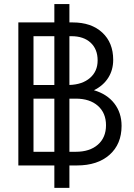

<svg xmlns="http://www.w3.org/2000/svg" viewBox="-20 -810 655 940"><path d="M246.1 109.9V0H69.8V-700.2H246.1V-790H319.8V-700.2H335.9Q427.2 -700.2 480.7 -650.6Q534.2 -601.1 534.2 -517.1Q534.2 -467.3 509.8 -429Q485.4 -390.6 439.9 -368.2Q503.9 -349.6 539.6 -303.7Q575.2 -257.8 575.2 -193.8Q575.2 -104.5 516.4 -52.2Q457.5 0 356.9 0H319.8V109.9ZM351.1 -327.1H319.8V-66.9H351.1Q419.4 -66.9 459.2 -101.8Q499 -136.7 499 -196.8Q499 -256.8 459.2 -292Q419.4 -327.1 351.1 -327.1ZM319.8 -632.8V-394Q383.3 -396 420.7 -428.5Q458 -460.9 458 -514.2Q458 -569.3 423.6 -601.1Q389.2 -632.8 330.1 -632.8ZM144 -66.9H246.1V-327.1H144ZM144 -632.8V-394H246.1V-632.8Z"/></svg>

Font: LT Superior
Style: Regular
Weight: 400
Designer: Daniel Lyons
Foundry: LyonsType
Version: Version 1.000